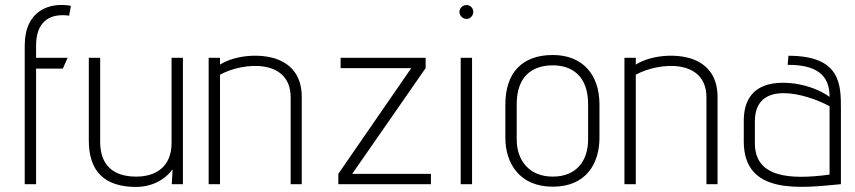

<svg xmlns="http://www.w3.org/2000/svg" viewBox="-20 -730 3389 761"><path d="M261 -707C178 -722 78 -690 78 -549V0H123V-458H229L248 -501H123V-549C123 -640 172 -679 254 -668Z M332 -501V-173C332 -50 395 11 520 11C577 11 631 -14 664 -59L661 0H705V-501H660V-163C660 -72 601 -30 520 -30C429 -30 377 -75 377 -168V-501Z M807 -501V0H852V-434C946 -485 1132 -498 1132 -344V0H1176V-346C1176 -422 1141 -467 1091 -490C1027 -520 917 -515 852 -474V-501Z M1330 -501V-460H1610L1321 -41V0H1688V-41H1376L1667 -460V-501Z M1806 -501V0H1851V-501ZM1801 -683C1801 -668 1814 -655 1829 -655C1844 -655 1856 -668 1856 -683C1856 -698 1844 -710 1829 -710C1814 -710 1801 -698 1801 -683Z M1983 -184C1983 -82 2040 10 2171 10C2303 10 2356 -82 2356 -184V-316C2356 -437 2287 -512 2171 -512C2050 -512 1983 -442 1983 -316ZM2028 -317C2028 -427 2089 -471 2171 -471C2249 -471 2311 -427 2311 -317V-177C2311 -94 2266 -30 2171 -30C2076 -30 2028 -96 2028 -177Z M2455 -501V0H2500V-434C2594 -485 2780 -498 2780 -344V0H2824V-346C2824 -422 2789 -467 2739 -490C2675 -520 2565 -515 2500 -474V-501Z M3102 -473C3243 -474 3268 -409 3268 -346C3197 -398 3069 -420 2998 -385C2957 -365 2928 -324 2928 -252V-169C2928 45 3154 15 3313 0V-298C3313 -394 3313 -509 3105 -509ZM2972 -249C2972 -418 3178 -358 3268 -309V-38C3107 -16 2972 -28 2972 -162Z"/></svg>

Font: Advent Pro
Style: Light
Weight: 300
Designer: Andreas Kalpakidis
Foundry: Andreas Kalpakidis
Version: Version 2.002 2007